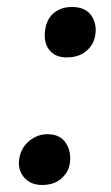

<svg xmlns="http://www.w3.org/2000/svg" viewBox="-20 -543 320 552"><path d="M171.9 -377.9Q137.2 -377.9 120.4 -401.1Q103.5 -424.3 110.8 -462.9Q116.2 -490.7 136.2 -506.8Q156.2 -522.9 187 -522.9Q226.6 -522.9 243.4 -497.1Q260.3 -471.2 252.9 -437Q248 -412.6 226.8 -395.3Q205.6 -377.9 171.9 -377.9ZM101.1 -11.2Q66.9 -11.2 48.1 -34.4Q29.3 -57.6 36.1 -90.8Q42 -120.1 65.2 -138.7Q88.4 -157.2 116.2 -157.2Q153.8 -157.2 170.2 -130.4Q186.5 -103.5 180.2 -69.8Q175.3 -45.4 154.8 -28.3Q134.3 -11.2 101.1 -11.2Z"/></svg>

Font: Shantell Sans Irregular Bouncy
Style: Italic
Weight: 400
Italic angle: -11.31°
Designer: Stephen Nixon, Anya Danilova, Shantell Martin
Foundry: Arrow Type
Version: Version 1.006;[9816181b4]